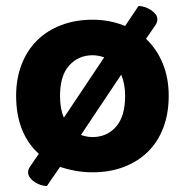

<svg xmlns="http://www.w3.org/2000/svg" viewBox="-20 -562 620 643"><path d="M545 -241Q545 -182 527 -134.5Q509 -87 475.5 -54Q442 -21 395 -3Q348 15 290 15Q260 15 232.5 10Q205 5 181 -3L137 61Q126 61 115 57Q104 53 95 47Q86 41 80 32.5Q74 24 74 15Q74 5 82 -6L110 -47Q73 -80 53.5 -129Q34 -178 34 -241Q34 -299 52.5 -346.5Q71 -394 104.5 -427Q138 -460 185.5 -478Q233 -496 290 -496Q320 -496 347.5 -490.5Q375 -485 399 -475L444 -542Q453 -542 464 -538.5Q475 -535 484.5 -529Q494 -523 500.5 -515Q507 -507 507 -497Q507 -487 500 -477L469 -432Q505 -398 525 -349.5Q545 -301 545 -241ZM399 -241Q399 -281 386 -312L251 -110Q260 -107 269.5 -105Q279 -103 290 -103Q338 -103 368.5 -137.5Q399 -172 399 -241ZM290 -377Q243 -377 212 -343Q181 -309 181 -241Q181 -197 194 -168L329 -370Q320 -373 310.5 -375Q301 -377 290 -377Z"/></svg>

Font: Baloo Da 2
Style: Bold
Weight: 700
Designer: Noopur Datye, Sulekha Rajkumar and Ek Type
Foundry: Ek Type
Version: Version 1.640;hotconv 1.0.111;makeotfexe 2.5.65597; ttfautoh